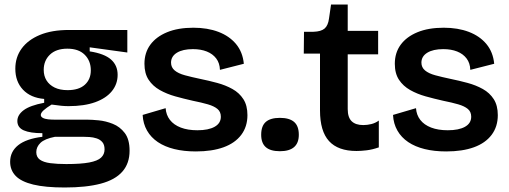

<svg xmlns="http://www.w3.org/2000/svg" viewBox="-20 -659 2260 852"><path d="M267 173Q181 173 127.5 160Q74 147 49.5 121.5Q25 96 25 59Q25 14 60.5 -14.5Q96 -43 168 -52V-68Q114 -68 85.5 -80.5Q57 -93 57 -122Q57 -149 85 -170Q113 -191 176 -203V-220Q116 -225 82 -261Q48 -297 48 -354Q48 -405 76 -443.5Q104 -482 157 -504Q210 -526 286 -526H545V-426L378 -449V-431Q443 -421 472.5 -395Q502 -369 502 -327Q502 -286 476.5 -254.5Q451 -223 402.5 -205.5Q354 -188 284 -188Q269 -188 253 -189.5Q237 -191 209 -195Q186 -181 173.5 -169.5Q161 -158 161 -149Q161 -141 170 -136Q179 -131 193.5 -129.5Q208 -128 223 -128H367Q387 -128 418 -125Q449 -122 480.5 -109.5Q512 -97 533.5 -69Q555 -41 555 10Q555 66 523 102.5Q491 139 427 156Q363 173 267 173ZM274 69Q339 69 376 62Q413 55 428.5 40.5Q444 26 444 4Q444 -17 434 -28.5Q424 -40 408.5 -45Q393 -50 377 -51Q361 -52 349 -52H224Q178 -43 159.5 -25Q141 -7 141 16Q141 38 157 49.5Q173 61 203 65Q233 69 274 69ZM280 -259Q330 -259 356.5 -283Q383 -307 383 -347Q383 -389 356 -416Q329 -443 279 -443Q229 -443 201.5 -416.5Q174 -390 174 -349Q174 -322 186.5 -302Q199 -282 222.5 -270.5Q246 -259 280 -259Z M849 13Q796 13 753.5 2.5Q711 -8 680.5 -28.5Q650 -49 632.5 -79.5Q615 -110 613 -149L715 -179Q717 -149 734 -127Q751 -105 782 -93Q813 -81 856 -81Q905 -81 932.5 -96.5Q960 -112 960 -141Q960 -163 945 -175.5Q930 -188 902.5 -196Q875 -204 835 -212Q795 -221 757.5 -231.5Q720 -242 689 -259.5Q658 -277 639.5 -305Q621 -333 621 -376Q621 -425 647 -460.5Q673 -496 721.5 -516Q770 -536 838 -536Q901 -536 949.5 -517.5Q998 -499 1027.5 -463.5Q1057 -428 1062 -376L956 -349Q955 -379 939.5 -399.5Q924 -420 897.5 -430.5Q871 -441 836 -441Q791 -441 765 -425Q739 -409 739 -381Q739 -360 755 -346.5Q771 -333 800.5 -325Q830 -317 868 -309Q907 -301 944 -291Q981 -281 1011.5 -264Q1042 -247 1060 -219Q1078 -191 1078 -148Q1078 -97 1050.5 -60.5Q1023 -24 972 -5.5Q921 13 849 13Z M1222 12Q1180 12 1159.5 -6Q1139 -24 1139 -61Q1139 -100 1159.5 -118Q1180 -136 1222 -136Q1264 -136 1285 -118Q1306 -100 1306 -61Q1306 12 1222 12Z M1562 11Q1480 11 1440 -33Q1400 -77 1400 -169V-421H1328L1329 -518H1371Q1405 -519 1420.5 -532.5Q1436 -546 1440 -577L1449 -639H1523V-522H1658V-418H1523V-175Q1523 -138 1540.5 -121Q1558 -104 1592 -104Q1610 -104 1628 -108.5Q1646 -113 1661 -124V-5Q1632 5 1607 8Q1582 11 1562 11Z M1960 13Q1907 13 1864.5 2.5Q1822 -8 1791.5 -28.5Q1761 -49 1743.5 -79.5Q1726 -110 1724 -149L1826 -179Q1828 -149 1845 -127Q1862 -105 1893 -93Q1924 -81 1967 -81Q2016 -81 2043.5 -96.5Q2071 -112 2071 -141Q2071 -163 2056 -175.5Q2041 -188 2013.5 -196Q1986 -204 1946 -212Q1906 -221 1868.5 -231.5Q1831 -242 1800 -259.5Q1769 -277 1750.5 -305Q1732 -333 1732 -376Q1732 -425 1758 -460.5Q1784 -496 1832.5 -516Q1881 -536 1949 -536Q2012 -536 2060.5 -517.5Q2109 -499 2138.5 -463.5Q2168 -428 2173 -376L2067 -349Q2066 -379 2050.5 -399.5Q2035 -420 2008.5 -430.5Q1982 -441 1947 -441Q1902 -441 1876 -425Q1850 -409 1850 -381Q1850 -360 1866 -346.5Q1882 -333 1911.5 -325Q1941 -317 1979 -309Q2018 -301 2055 -291Q2092 -281 2122.5 -264Q2153 -247 2171 -219Q2189 -191 2189 -148Q2189 -97 2161.5 -60.5Q2134 -24 2083 -5.5Q2032 13 1960 13Z"/></svg>

Font: Bricolage Grotesque 36pt SemiBold
Style: Regular
Weight: 600
Designer: Mathieu Triay
Foundry: Atelier Triay
Version: Version 1.001;gftools[0.9.33.dev8+g029e19f]